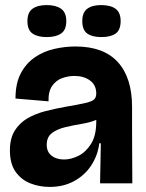

<svg xmlns="http://www.w3.org/2000/svg" viewBox="-20 -722 573 756"><path d="M176 14Q135 14 99.5 0Q64 -14 41.5 -45.5Q19 -77 19 -130Q19 -177 38 -207.5Q57 -238 88 -256Q119 -274 157.5 -284Q196 -294 235 -301Q288 -310 314.5 -316Q341 -322 350 -330Q359 -338 359 -354Q359 -387 334.5 -405Q310 -423 273 -423Q249 -423 225 -414.5Q201 -406 185.5 -384Q170 -362 171 -323L41 -334Q41 -394 62 -433.5Q83 -473 117.5 -496.5Q152 -520 194 -529.5Q236 -539 277 -539Q388 -539 444 -477.5Q500 -416 500 -301V-206Q500 -155 500.5 -103Q501 -51 501 0H374Q375 -38 375.5 -76.5Q376 -115 377 -158H371Q365 -110 339.5 -71Q314 -32 272 -9Q230 14 176 14ZM232 -94Q260 -94 289 -108.5Q318 -123 338.5 -155.5Q359 -188 359 -243V-250Q336 -240 303 -234.5Q270 -229 238 -221.5Q206 -214 185 -198.5Q164 -183 164 -152Q164 -124 183 -109Q202 -94 232 -94ZM379 -576Q343 -576 323.5 -590Q304 -604 304 -639Q304 -673 323.5 -687.5Q343 -702 378 -702Q415 -702 435 -687.5Q455 -673 455 -639Q455 -604 435.5 -590Q416 -576 379 -576ZM164 -576Q128 -576 108 -590Q88 -604 88 -639Q88 -673 108 -687.5Q128 -702 164 -702Q200 -702 220.5 -687.5Q241 -673 241 -639Q241 -604 220.5 -590Q200 -576 164 -576Z"/></svg>

Font: Bricolage Grotesque 48pt Bricolage Grotesque 48pt Regular
Style: Bold
Weight: 700
Designer: Mathieu Triay
Foundry: Atelier Triay
Version: Version 1.000; ttfautohint (v1.8.4.7-5d5b);gftools[0.9.32]